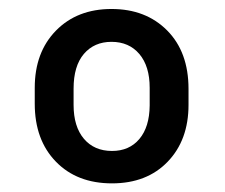

<svg xmlns="http://www.w3.org/2000/svg" viewBox="-20 -764 512 436"><path d="M58.9 -564.7Q58.9 -645.3 107.1 -694.5Q155.2 -743.6 233.2 -743.6Q311.3 -743.6 359.7 -694.7Q408.1 -645.8 408.1 -562.2V-525.9Q408.1 -445.8 360.7 -396.7Q313.4 -347.6 234.3 -347.6Q154.7 -347.6 106.8 -397Q58.9 -446.3 58.9 -528.5ZM147.1 -525.9Q147.1 -476.6 170.5 -448.9Q194 -421.2 234.3 -421.2Q273.6 -421.2 296.5 -448.4Q319.4 -475.6 319.9 -524.4V-564.7Q319.9 -613.6 296.5 -641.3Q273 -669 233.2 -669Q194 -669 170.5 -641.6Q147.1 -614.1 147.1 -562.7Z"/></svg>

Font: Vazir FD
Style: Bold
Weight: 700
Foundry: DejaVu fonts team - Redesigned by Saber Rastikerdar
Version: Version 21.10;October 20, 2019;FontCreator 12.0.0.2547 64-bi